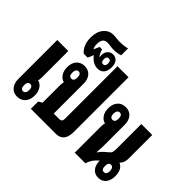

<svg xmlns="http://www.w3.org/2000/svg" viewBox="-165 -1144 1454 1454"><g transform="rotate(45 561.5 -417.5)"><path d="M142 9Q102 9 78.5 -19Q55 -47 55 -93V-510H173V-230Q173 -211 169 -191Q197 -185 214.5 -158Q232 -131 232 -93Q232 -46 207.5 -18.5Q183 9 142 9ZM146 -52Q159 -52 166 -63Q173 -74 173 -92Q173 -130 146 -130Q119 -130 119 -92Q119 -52 146 -52Z M282 0V-78L312 -96V-280Q312 -300 316 -319Q288 -326 270.5 -352.5Q253 -379 253 -417Q253 -464 277.5 -491Q302 -518 342 -518Q382 -518 406 -491Q430 -464 430 -417V-97H490Q518 -97 518 -129V-692H636V-107Q636 0 550 0ZM337 -378Q364 -378 364 -417Q364 -457 337 -457Q325 -457 317.5 -446Q310 -435 310 -417Q310 -378 337 -378Z M423 -572Q394 -572 370 -588Q346 -604 334 -623H331L312 -578H270Q247 -598 233.5 -628.5Q220 -659 220 -702Q220 -765 251 -802Q282 -839 329 -839Q347 -839 364.5 -836.5Q382 -834 400 -834Q419 -834 440.5 -836.5Q462 -839 479 -844V-770Q465 -765 446 -762Q427 -759 411 -759Q389 -759 372 -762Q355 -765 338 -765Q288 -765 288 -700Q288 -671 299 -654L319 -700H345Q355 -663 374 -643Q372 -652 372 -663Q372 -695 388.5 -713.5Q405 -732 432 -732Q461 -732 477 -711.5Q493 -691 493 -656Q493 -615 474 -593Q456 -572 423 -572ZM430 -625Q453 -625 453 -656Q453 -688 430 -688Q407 -688 407 -656Q407 -625 430 -625Z M752 0V-280Q752 -299 757 -319Q729 -325 711 -351.5Q693 -378 693 -417Q693 -464 717.5 -491Q742 -518 782 -518Q822 -518 846 -491Q870 -464 870 -417V-220Q870 -199 869.5 -175.5Q869 -152 867 -120H869Q882 -139 895 -152Q908 -165 929 -182Q946 -195 950.5 -206.5Q955 -218 955 -248V-510H1072V-262Q1072 -236 1066 -218.5Q1060 -201 1045 -186Q1095 -165 1095 -92Q1095 -46 1073 -18.5Q1051 9 1011 9Q972 9 950 -18.5Q928 -46 928 -92Q902 -70 888 -49Q874 -28 865 0ZM778 -378Q805 -378 805 -417Q805 -457 778 -457Q765 -457 757.5 -446Q750 -435 750 -417Q750 -378 778 -378ZM1011 -52Q1039 -52 1039 -91Q1039 -108 1031.5 -119Q1024 -130 1011 -130Q985 -130 985 -91Q985 -52 1011 -52Z"/></g></svg>

Font: Noto Sans Thai Looped UI Condensed
Style: Bold
Weight: 700
Width: 3
Designer: Cadson Demak Team
Foundry: Cadson Demak Co., Ltd.
Version: Version 1.000